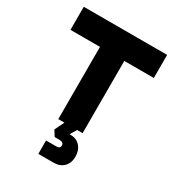

<svg xmlns="http://www.w3.org/2000/svg" viewBox="-208 -773 1037 1135"><g transform="rotate(30 311.0 -206.0)"><path d="M596 -650.5V-493H394.5V0H357L331 44H338.5Q378 44 402.8 71.2Q427.5 98.5 427.5 142Q427.5 185.5 402 211.2Q376.5 237 333 237H229V145.5H300.5Q325 145.5 325 125.5Q325 102.5 295 102.5H263L239 64.5L270.5 0H228.5V-493H27V-650.5Z"/></g></svg>

Font: Overused Grotesk ExtraBold
Style: Regular
Weight: 800
Version: Version 0.004